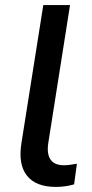

<svg xmlns="http://www.w3.org/2000/svg" viewBox="-20 -725 360 754"><path d="M199 9Q121 9 86 -35Q51 -79 64 -162L150 -705H255L170 -166Q165 -136 170.5 -116Q176 -96 191 -86Q206 -76 231 -76Q244 -76 256.5 -78Q269 -80 282 -82L271 -1Q254 4 236 6.5Q218 9 199 9Z"/></svg>

Font: Nunito Sans 10pt SemiBold
Style: Italic
Weight: 600
Italic angle: -9°
Designer: Vernon Adams
Foundry: Vernon Adams
Version: Version 3.101;gftools[0.9.27]